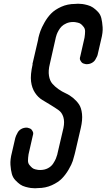

<svg xmlns="http://www.w3.org/2000/svg" viewBox="-20 -814 570 1029"><path d="M383 -793Q389 -794 398 -794Q410 -794 421.5 -792.5Q433 -791 449.5 -786.5Q466 -782 478.5 -773.5Q491 -765 504.5 -751Q518 -737 523 -717Q528 -697 530 -668.5Q532 -640 522 -602L504 -524Q503 -518 500 -511.5Q497 -505 491 -494.5Q485 -484 472.5 -477Q460 -470 444 -470Q442 -470 439 -470.5Q436 -471 429 -473Q422 -475 418 -479.5Q414 -484 410 -491.5Q406 -499 410 -511L413 -524L433 -612Q436 -632 436 -646Q436 -660 428.5 -669.5Q421 -679 414.5 -684.5Q408 -690 397.5 -692.5Q387 -695 382 -695.5Q377 -696 373 -696H371Q352 -696 336 -689Q320 -682 310.5 -672.5Q301 -663 294 -650.5Q287 -638 284 -629.5Q281 -621 279 -613L278 -608L247 -471Q238 -435 242.5 -408Q247 -381 260.5 -365.5Q274 -350 293 -336.5Q312 -323 333 -313.5Q354 -304 372.5 -288.5Q391 -273 403.5 -254.5Q416 -236 419.5 -203.5Q423 -171 413 -128L383 1Q382 6 380 13Q376 30 370 48.5Q364 67 348 94.5Q332 122 312 142.5Q292 163 258 178.5Q224 194 183 194Q177 195 168 195Q157 195 145.5 193.5Q134 192 117 187.5Q100 183 88 174.5Q76 166 62.5 152Q49 138 43.5 118Q38 98 36 69.5Q34 41 44 3L62 -75Q64 -81 66.5 -87.5Q69 -94 75.5 -105Q82 -116 94.5 -123Q107 -130 123 -130Q125 -130 127.5 -129.5Q130 -129 137.5 -126.5Q145 -124 148.5 -120Q152 -116 156 -108Q160 -100 156 -88L153 -75L133 13Q130 33 130 47Q130 61 138 70.5Q146 80 152.5 85.5Q159 91 169 93.5Q179 96 184 96.5Q189 97 194 97H196Q219 97 237 87.5Q255 78 265 62.5Q275 47 279.5 36Q284 25 287 14L288 9Q311 -89 320 -128Q327 -162 319.5 -186.5Q312 -211 293.5 -224Q275 -237 252 -251Q229 -265 206.5 -278.5Q184 -292 167.5 -317Q151 -342 146.5 -377Q142 -412 155 -470H154V-471L184 -600Q185 -605 186 -612Q190 -629 196.5 -647.5Q203 -666 218.5 -693.5Q234 -721 254 -741.5Q274 -762 308 -777.5Q342 -793 383 -793Z"/></svg>

Font: Soda Fountain
Style: RegularOblique
Weight: 400
Version: Version 1.0